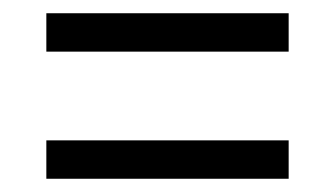

<svg xmlns="http://www.w3.org/2000/svg" viewBox="-20 -502 505 290"><path d="M50 -424V-482H416V-424ZM50 -232V-290H416V-232Z"/></svg>

Font: Noto Serif Tamil Condensed
Style: Regular
Weight: 400
Width: 3
Designer: Indian Type Foundry, Tom Grace, and the Monotype Design Team
Foundry: Monotype Imaging Inc.
Version: Version 2.004